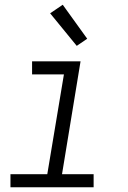

<svg xmlns="http://www.w3.org/2000/svg" viewBox="-20 -788 540 808"><path d="M24 0V-55H179L249 -475H115V-530H319L241 -55H374V0ZM303 -595 191 -732 244 -768 347 -625Z"/></svg>

Font: Iosevka Slab Light Oblique
Style: Regular
Weight: 300
Italic angle: -9°
Monospace: yes
Designer: Belleve Invis
Foundry: Belleve Invis
Version: Version 11.1.1; ttfautohint (v1.8.3)